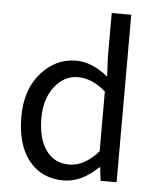

<svg xmlns="http://www.w3.org/2000/svg" viewBox="-52 -756 659 813"><g transform="rotate(5 277.5 -350.0)"><path d="M248 12Q155 12 101 -55Q47 -122 47 -242Q47 -357 109 -427.5Q171 -498 258 -498Q325 -498 394 -442L390 -525V-712H473V0H405L398 -57H395Q324 12 248 12ZM266 -57Q330 -57 390 -124V-378Q333 -429 272 -429Q213 -429 172.5 -377Q132 -325 132 -243Q132 -156 167.5 -106.5Q203 -57 266 -57Z"/></g></svg>

Font: Toshiba Sans
Style: Regular
Weight: 400
Designer: Paul D. Hunt
Foundry: Toshiba Corporation
Version: Version 2.020;PS 2.0;hotconv 1.0.86;makeotf.lib2.5.63406